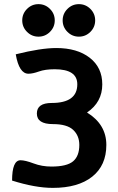

<svg xmlns="http://www.w3.org/2000/svg" viewBox="-20 -892 566 923"><path d="M233.9 11.2Q149.4 11.2 38.1 -23.9Q38.1 -121.6 78.6 -121.6Q101.1 -121.6 141.4 -106.4Q181.6 -91.3 227.1 -91.3Q301.3 -91.3 331.3 -116.5Q361.3 -141.6 361.3 -195.3Q361.3 -239.7 331.8 -267.6Q302.2 -295.4 234.4 -295.4Q157.2 -295.4 157.2 -346.2Q157.2 -397 228.5 -397Q351.6 -397 351.6 -486.8Q351.6 -559.1 243.2 -559.1Q196.8 -559.1 167 -548.3Q137.2 -537.6 116.7 -537.6Q71.8 -537.6 55.7 -630.9Q176.3 -661.1 250.5 -661.1Q351.1 -661.1 411.4 -614.3Q471.7 -567.4 471.7 -486.3Q471.7 -400.9 398.4 -351.1Q491.2 -293.9 491.2 -195.3Q491.2 -96.7 423.3 -42.7Q355.5 11.2 233.9 11.2ZM359.4 -715.8Q327.1 -715.8 304.2 -738.8Q281.2 -761.7 281.2 -793.9Q281.2 -826.2 304.2 -849.1Q327.1 -872.1 359.4 -872.1Q391.6 -872.1 414.6 -849.1Q437.5 -826.2 437.5 -793.9Q437.5 -761.7 414.6 -738.8Q391.6 -715.8 359.4 -715.8ZM165 -715.8Q132.8 -715.8 109.9 -738.8Q86.9 -761.7 86.9 -793.9Q86.9 -826.2 109.9 -849.1Q132.8 -872.1 165 -872.1Q197.3 -872.1 220.2 -849.1Q243.2 -826.2 243.2 -793.9Q243.2 -761.7 220.2 -738.8Q197.3 -715.8 165 -715.8Z"/></svg>

Font: Bainsley
Style: Bold
Weight: 700
Designer: Paul James MIller
Foundry: High-Logic / Made with FontCreator
Version: Version 1.411;March 28, 2021;FontCreator 13.0.0.2683 64-bit